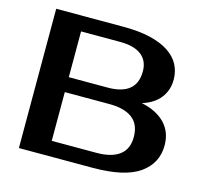

<svg xmlns="http://www.w3.org/2000/svg" viewBox="-101 -816 1003 932"><g transform="rotate(15 400.0 -350.0)"><path d="M70 -700H410Q487 -700 543.5 -686.5Q600 -673 637 -648.5Q674 -624 692 -590Q710 -556 710 -515Q710 -462 680 -423Q650 -384 590 -365Q665 -350 707.5 -306.5Q750 -263 750 -195Q750 -105 675.5 -52.5Q601 0 440 0H70ZM215 -320V-75H440Q515 -75 555 -105Q595 -135 595 -195Q595 -259 555 -289.5Q515 -320 440 -320ZM410 -395Q555 -395 555 -515Q555 -568 518.5 -596.5Q482 -625 410 -625H215V-395Z"/></g></svg>

Font: Prosto One
Style: Regular
Weight: 400
Designer: Pavel Emelyanov and Jovanny lemonad
Foundry: Pavel Emelyanov and Jovanny Lemonad
Version: Version 1.001